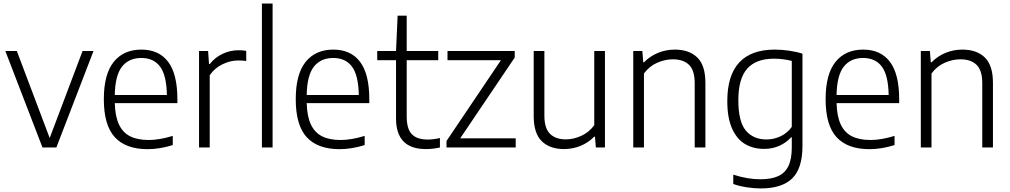

<svg xmlns="http://www.w3.org/2000/svg" viewBox="-20 -828 5668 1078"><path d="M443.5 -541.5H505L296.5 0H218.5L10 -541.5H74.5L259 -53Z M976 -249H624.5Q626.5 -174 648.2 -128.5Q670 -83 711.2 -62.5Q752.5 -42 815.5 -42Q874.5 -42 950 -65V-13.5Q876.5 9.5 809 9.5Q686.5 9.5 624.8 -57.5Q563 -124.5 563 -271Q563 -411.5 618.5 -480.5Q674 -549.5 774 -549.5Q872 -549.5 924 -481Q976 -412.5 976 -270ZM624.5 -294.5H917Q915 -405.5 878.8 -454Q842.5 -502.5 773.5 -502.5Q703.5 -502.5 665 -453.8Q626.5 -405 624.5 -294.5Z M1097.5 -541.5H1148.5L1153.5 -468.5H1158Q1186.5 -505.5 1229.8 -525.8Q1273 -546 1320 -546Q1344.5 -546 1362.5 -542.5V-485.5Q1345 -488.5 1317.5 -488.5Q1273 -488.5 1228.8 -467Q1184.5 -445.5 1157.5 -405.5V0H1097.5Z M1450.5 0V-808H1510.5V0Z M2053.5 -249H1702Q1704 -174 1725.8 -128.5Q1747.5 -83 1788.8 -62.5Q1830 -42 1893 -42Q1952 -42 2027.5 -65V-13.5Q1954 9.5 1886.5 9.5Q1764 9.5 1702.2 -57.5Q1640.5 -124.5 1640.5 -271Q1640.5 -411.5 1696 -480.5Q1751.5 -549.5 1851.5 -549.5Q1949.5 -549.5 2001.5 -481Q2053.5 -412.5 2053.5 -270ZM1702 -294.5H1994.5Q1992.5 -405.5 1956.2 -454Q1920 -502.5 1851 -502.5Q1781 -502.5 1742.5 -453.8Q1704 -405 1702 -294.5Z M2450 -53V0Q2410.5 9 2371 9Q2203.5 9 2203.5 -163.5V-490H2098V-541.5H2203.5L2212.5 -740H2263.5V-541.5H2440.5V-490H2263.5V-173.5Q2263.5 -104 2292.5 -74.2Q2321.5 -44.5 2382 -44.5Q2412.5 -44.5 2450 -53Z M2564 -51.5H2875.5V0H2487V-36.5L2792.5 -490H2492.5V-541.5H2870V-505Z M2976.5 -176.5V-541.5H3036.5V-178.5Q3036.5 -107.5 3068.2 -76.5Q3100 -45.5 3157 -45.5Q3200 -45.5 3243.5 -65.2Q3287 -85 3316.5 -125V-541.5H3376.5V0H3325.5L3320.5 -60.5H3316Q3282 -26 3238.2 -8.5Q3194.5 9 3146.5 9Q3067.5 9 3022 -35Q2976.5 -79 2976.5 -176.5Z M3535.5 -541.5H3586.5L3591.5 -478.5H3596Q3630 -513 3674.5 -531.2Q3719 -549.5 3769 -549.5Q3849.5 -549.5 3895 -505.2Q3940.5 -461 3940.5 -363V0H3880.5V-361Q3880.5 -432.5 3848.8 -463.8Q3817 -495 3757.5 -495Q3714 -495 3670 -475.8Q3626 -456.5 3595.5 -415.5V0H3535.5Z M4097 205V152.5Q4176.5 178.5 4249 178.5Q4310.5 178.5 4349 161Q4387.5 143.5 4406.5 104.5Q4425.5 65.5 4425.5 0V-57H4421.5Q4395.5 -27.5 4356.5 -9.8Q4317.5 8 4269.5 8Q4210 8 4164 -18.8Q4118 -45.5 4090.8 -105.2Q4063.5 -165 4063.5 -260Q4063.5 -405.5 4130.8 -477.5Q4198 -549.5 4329.5 -549.5Q4369 -549.5 4410.2 -543.5Q4451.5 -537.5 4485.5 -526.5V-8Q4485.5 117.5 4427.8 173.8Q4370 230 4251 230Q4214 230 4172.2 223.5Q4130.5 217 4097 205ZM4425.5 -115.5V-486Q4405 -491.5 4378.5 -495Q4352 -498.5 4325 -498.5Q4225.5 -498.5 4175.5 -442.8Q4125.5 -387 4125.5 -265.5Q4125.5 -145 4167.5 -95Q4209.5 -45 4284 -45Q4325 -45 4363 -63Q4401 -81 4425.5 -115.5Z M5028.5 -249H4677Q4679 -174 4700.8 -128.5Q4722.5 -83 4763.8 -62.5Q4805 -42 4868 -42Q4927 -42 5002.5 -65V-13.5Q4929 9.5 4861.5 9.5Q4739 9.5 4677.2 -57.5Q4615.5 -124.5 4615.5 -271Q4615.5 -411.5 4671 -480.5Q4726.5 -549.5 4826.5 -549.5Q4924.5 -549.5 4976.5 -481Q5028.5 -412.5 5028.5 -270ZM4677 -294.5H4969.5Q4967.5 -405.5 4931.2 -454Q4895 -502.5 4826 -502.5Q4756 -502.5 4717.5 -453.8Q4679 -405 4677 -294.5Z M5150 -541.5H5201L5206 -478.5H5210.5Q5244.5 -513 5289 -531.2Q5333.5 -549.5 5383.5 -549.5Q5464 -549.5 5509.5 -505.2Q5555 -461 5555 -363V0H5495V-361Q5495 -432.5 5463.2 -463.8Q5431.5 -495 5372 -495Q5328.5 -495 5284.5 -475.8Q5240.5 -456.5 5210 -415.5V0H5150Z"/></svg>

Font: Encode Sans Light
Style: Regular
Weight: 300
Designer: Multiple Designers
Foundry: Impallari Type
Version: Version 2.000